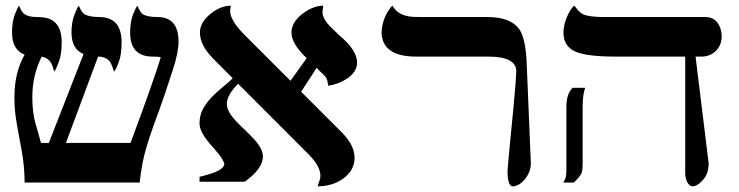

<svg xmlns="http://www.w3.org/2000/svg" viewBox="-20 -637 2579 670"><path d="M435.5 -138.2Q518.6 -361.8 541 -437Q535.6 -439.5 513.2 -439.5Q434.1 -439.5 434.1 -522.9Q434.1 -560.1 443.8 -585.2Q453.6 -610.4 459.5 -617.2Q469.7 -592.8 478 -587.9Q493.2 -577.6 529.3 -577.6Q603 -577.6 603 -491.7Q603 -454.6 583.5 -394.5Q564 -334.5 553.5 -303.5Q543 -272.5 533.9 -248Q524.9 -223.6 515.6 -198.2Q485.8 -113.3 478 -71Q470.2 -28.8 467.3 0H65.9Q65.9 -56.6 54.9 -115.5Q43.9 -174.3 40.8 -192.1Q37.6 -210 35.2 -226.6Q30.3 -258.8 30.3 -296.9Q30.3 -383.8 65.9 -446.3Q22 -462.9 22 -523.9Q22 -561 31.5 -585.7Q41 -610.4 46.4 -617.2Q56.6 -593.3 64.9 -587.9Q80.6 -577.6 108.2 -577.6Q135.7 -577.6 151.4 -571.5Q167 -565.4 176.8 -553.7Q195.3 -532.2 195.3 -488.8Q195.3 -447.8 185.3 -421.1Q175.3 -394.5 169.4 -386.7Q163.1 -409.7 158.2 -417.5Q147.5 -435.1 125.5 -439.5Q92.8 -374 92.8 -297.9Q92.8 -243.2 104.5 -203.9Q116.2 -164.6 123 -138.2H150.4L271.5 -448.2Q229.5 -465.8 229.5 -523.9Q229.5 -559.1 239.5 -585Q249.5 -610.8 254.9 -617.2Q265.1 -593.8 273.9 -587.9Q291 -577.6 325.7 -577.6Q404.3 -577.6 404.3 -489.7Q404.3 -446.3 394.5 -420.4Q384.8 -394.5 377.9 -386.7Q370.1 -413.1 363.3 -421.9Q349.6 -439.5 322.3 -439.5L210 -138.2Z M1107.9 -617.2Q1105.5 -602.5 1105.5 -593.8Q1105.5 -585 1109.9 -575.2Q1114.3 -565.4 1122.1 -555.9Q1129.9 -546.4 1140.4 -536.4Q1150.9 -526.4 1163.1 -514.6Q1226.1 -462.4 1226.1 -418.5Q1226.1 -386.2 1190.4 -362.3Q1161.1 -342.8 1125 -337.9Q1123 -360.4 1116.2 -368.4Q1109.4 -376.5 1102.3 -382.8Q1095.2 -389.2 1085 -400.4L1030.8 -316.9L1172.9 -174.8Q1217.3 -130.4 1217.3 -85.9Q1217.3 -43.5 1178.7 -14.6Q1140.6 13.2 1088.4 13.2Q1089.8 6.3 1094 -3.7Q1098.1 -13.7 1098.1 -23.4Q1098.1 -56.2 1058.6 -96.7L811 -344.7Q771.5 -305.2 771.5 -274.4Q771.5 -248 804.2 -213.9Q818.4 -198.7 834.5 -183.6Q850.6 -168.5 864.7 -153.3Q897.5 -118.2 897.5 -91.3Q897.5 -48.3 834 -2.9H676.3V-20Q724.6 -31.7 743.7 -42.5Q762.7 -53.2 762.7 -66.4Q755.9 -84.5 741.7 -101.3Q727.5 -118.2 712.9 -134.8Q676.3 -177.2 676.3 -206.1Q676.3 -234.9 688 -256.3Q699.7 -277.8 717 -296.1Q734.4 -314.5 754.6 -330.8Q774.9 -347.2 792 -363.8L723.1 -433.1Q677.7 -479.5 677.7 -523.4Q677.7 -559.1 714.8 -588.9Q750 -617.2 786.1 -617.2Q783.2 -609.4 783.2 -598.1Q783.2 -564.9 836.4 -512.2L993.7 -355L1050.3 -434.1Q997.1 -483.9 997.1 -523.4Q997.1 -559.6 1036.1 -589.4Q1073.2 -617.2 1107.9 -617.2Z M1781.7 -389.2Q1780.3 -439.5 1684.1 -439.5H1432.6Q1314.5 -439.5 1311.5 -522.5Q1313 -568.8 1339.8 -606.4Q1344.2 -613.3 1349.6 -617.2Q1369.1 -581.1 1421.9 -578.1Q1436.5 -577.6 1451.7 -577.6H1679.7Q1761.7 -577.6 1792 -535.2Q1814.5 -502.4 1817.9 -417L1832.5 -65.4Q1831.5 -34.7 1810.1 -9.8Q1790 13.2 1769 13.2Q1756.3 13.2 1752 -17.6Q1751 -26.4 1751 -34.7Q1751 -43 1753.2 -67.6Q1755.4 -92.3 1758.5 -126Q1761.7 -159.7 1765.6 -198.5Q1769.5 -237.3 1772.9 -273.9Q1780.8 -358.9 1781.7 -389.2Z M1956.5 -265.1Q1956.5 -309.1 1978 -330.6H2022Q2013.2 -306.2 2013.2 -266.6V-65.9Q2013.2 -40 2008.3 -30.3Q2002.4 -19 1982.4 0H1945.8Q1953.6 -12.7 1954.6 -20.5Q1956.5 -28.3 1956.5 -50.3ZM2371.1 -439.5H2130.4Q2029.3 -439.5 1989.7 -456.1Q1946.3 -474.6 1946.3 -522.5Q1946.3 -560.1 1969.7 -600.1Q1976.6 -611.8 1984.4 -617.2Q2001.5 -593.3 2015.1 -586.9Q2036.6 -577.6 2086.4 -577.6H2441.9Q2481.9 -577.6 2495.1 -534.2Q2498.5 -522 2498.5 -509Q2498.5 -496.1 2493.9 -483.9Q2489.3 -471.7 2480.5 -461.9Q2460 -439.5 2427.2 -439.5H2407.2L2453.1 -65.4Q2452.1 -34.2 2439 -16.6Q2416.5 13.2 2396 13.2Q2386.7 13.2 2378.9 0Q2371.1 -13.2 2371.1 -35.2Z"/></svg>

Font: Cardo-Italic
Style: Italic
Weight: 400
Italic angle: -12°
Designer: David J. Perry
Foundry: David J. Perry
Version: Version 0.991